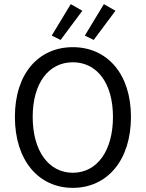

<svg xmlns="http://www.w3.org/2000/svg" viewBox="-20 -896 704 928"><path d="M332 12C497 12 613 -120 613 -331C613 -540 497 -668 332 -668C167 -668 52 -541 52 -331C52 -120 167 12 332 12ZM332 -61C215 -61 138 -167 138 -331C138 -494 215 -595 332 -595C449 -595 526 -494 526 -331C526 -167 449 -61 332 -61ZM230 -724 273 -703 378 -844 322 -876ZM390 -724 433 -703 538 -844 482 -876Z"/></svg>

Font: Giro Sans Regular
Style: Regular
Weight: 400
Designer: Paul D. Hunt
Foundry: Adobe Systems Incorporated
Version: Version 1.000;PS 1.0;hotconv 1.0.88;makeotf.lib2.5.647800